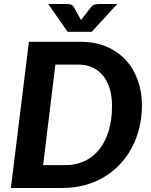

<svg xmlns="http://www.w3.org/2000/svg" viewBox="-20 -933 748 953"><path d="M34 0ZM684.5 -410.5Q684.5 -351 671.2 -297.2Q658 -243.5 633.2 -197.8Q608.5 -152 573.5 -115.5Q538.5 -79 494.8 -53.2Q451 -27.5 399.8 -13.8Q348.5 0 292 0H34L123.5 -725.5H381.5Q451.5 -725.5 507.8 -701.8Q564 -678 603.2 -636Q642.5 -594 663.5 -536.2Q684.5 -478.5 684.5 -410.5ZM536 -407Q536 -454 524.8 -492Q513.5 -530 492 -556.8Q470.5 -583.5 439.2 -598Q408 -612.5 367.5 -612.5H255L194 -113.5H306Q358.5 -113.5 401 -134Q443.5 -154.5 473.5 -192.5Q503.5 -230.5 519.8 -284.8Q536 -339 536 -407ZM219.5 -913H311.5Q319 -913 329.5 -911Q340 -909 347 -897L376 -845L382 -833Q385.5 -839 391 -845L431 -896.5Q440.5 -909 451.8 -911Q463 -913 470.5 -913H562L435 -775H315.5Z"/></svg>

Font: Lato Heavy
Style: Italic
Weight: 800
Italic angle: -7°
Designer: Lukasz Dziedzic
Foundry: tyPoland Lukasz Dziedzic
Version: Version 2.007; 2014-02-27